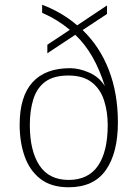

<svg xmlns="http://www.w3.org/2000/svg" viewBox="-20 -781 581 811"><path d="M270 10Q196 10 150.5 -25.5Q105 -61 84 -121Q63 -181 63 -254Q63 -373 117 -433Q171 -493 276 -493Q314 -493 356.5 -474.5Q399 -456 423 -417Q401 -487 370.5 -540.5Q340 -594 298 -634L180 -556V-592L275 -655Q250 -676 221 -694Q192 -712 158 -727V-761Q242 -729 306 -674L432 -758V-722L329 -654Q401 -585 439.5 -486Q478 -387 478 -264Q478 -135 427 -62.5Q376 10 270 10ZM270 -21Q353 -21 394 -81Q435 -141 435 -253Q435 -309 419.5 -357Q404 -405 367.5 -433.5Q331 -462 269 -462Q207 -462 171.5 -436Q136 -410 121 -362.5Q106 -315 106 -253Q106 -144 146.5 -82.5Q187 -21 270 -21Z"/></svg>

Font: Noto Serif Tamil ExtraLight
Style: Italic
Weight: 200
Italic angle: -12°
Designer: Indian Type Foundry, Tom Grace, and the Monotype Design Team
Foundry: Monotype Imaging Inc.
Version: Version 2.003; ttfautohint (v1.8.4.7-5d5b)